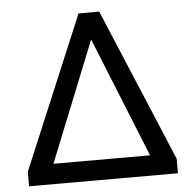

<svg xmlns="http://www.w3.org/2000/svg" viewBox="-52 -771 823 822"><g transform="rotate(-5 360.0 -359.5)"><path d="M40 0V-62.5L315.4 -718.8H404.3L679.7 -62.5V0ZM152.3 -86.9H567.4L360.4 -600.6H358.4Z"/></g></svg>

Font: Min Sans Medium
Style: Regular
Weight: 500
Designer: Jinseong-Kim, NotoSansCJK, Nunito
Foundry: Jinseong-Kim
Version: Version 1.400;Glyphs 3.1.2 (3151)